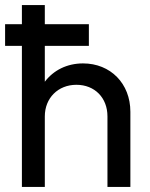

<svg xmlns="http://www.w3.org/2000/svg" viewBox="-20 -734 588 754"><path d="M66 0H156V-277C156 -349 208 -401 280 -401C352 -401 402 -350 402 -277V0H492V-295C492 -406 414 -485 306 -485C243 -485 190 -458 156 -413V-554H329V-639H156V-714H66V-639H0V-554H66Z"/></svg>

Font: Outfit
Style: Regular
Weight: 400
Designer: Rodrigo Fuenzalida
Foundry: fragTYPE
Version: Version 1.100;gftools[0.9.27]